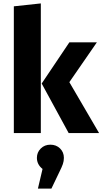

<svg xmlns="http://www.w3.org/2000/svg" viewBox="-20 -779 600 1124"><path d="M219 0H61V-742L219 -759ZM386 -298 560 0H382L224 -290L386 -531H547ZM354 145Q354 164 348 181.5Q342 199 327 229L281 325H202L229 210Q196 184 196 145Q196 113 218.5 90.5Q241 68 275 68Q309 68 331.5 90Q354 112 354 145Z"/></svg>

Font: Statis Sans
Style: Bold
Weight: 700
Designer: bBox Type GmbH
Foundry: bBox Type GmbH
Version: Version 1.000